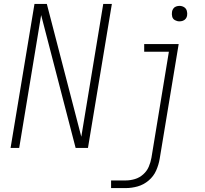

<svg xmlns="http://www.w3.org/2000/svg" viewBox="-20 -755 1048 980"><path d="M34 0H78L190 -678L366 0H429L551 -735H507L395 -57L219 -735H156ZM896 -646Q905 -646 913.5 -649Q922 -652 928 -659.5Q934 -667 935 -676Q937 -688 933.5 -700Q930 -712 919.5 -718.5Q909 -725 896 -725Q888 -725 879 -722Q870 -719 864.5 -711Q859 -703 858 -695Q856 -682 859 -670Q862 -658 873 -652Q884 -646 896 -646ZM547 205H622Q652 205 682.5 196.5Q713 188 738.5 166.5Q764 145 777 115.5Q790 86 795 56L892 -530H716V-491H842L753 50Q749 73 739.5 95.5Q730 118 711 135Q692 152 668.5 159Q645 166 622 166H547Z"/></svg>

Font: Iosevka Sparkle XLtObl
Style: Regular
Weight: 200
Italic angle: -9°
Designer: Belleve Invis
Foundry: Belleve Invis
Version: Version 4.5.0; ttfautohint (v1.8.3)